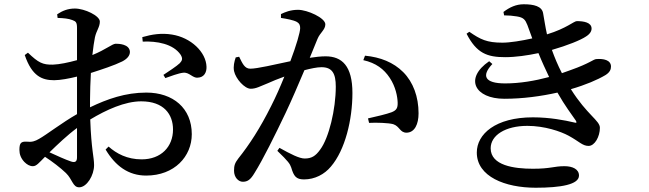

<svg xmlns="http://www.w3.org/2000/svg" viewBox="-20 -823 3040 900"><path d="M649 -628C714 -631 792 -618 827 -566C837 -549 835 -540 823 -527C810 -514 766 -485 746 -472L755 -457C777 -465 818 -480 838 -482C867 -486 883 -456 907 -459C936 -460 949 -483 948 -510C946 -579 875 -647 786 -661C737 -669 692 -662 647 -649ZM163 -172C144 -161 130 -156 104 -159C78 -160 71 -152 71 -120C71 -100 78 -81 94 -64C106 -52 119 -44 134 -44C151 -44 162 -59 191 -88C225 -66 264 -36 289 -12C320 18 321 55 351 55C387 55 421 -1 421 -49C421 -87 408 -121 403 -263C478 -308 565 -348 642 -348C748 -348 791 -287 791 -216C791 -135 735 -76 644 -76C576 -76 526 -103 489 -136L475 -122C521 -45 582 0 665 0C798 0 879 -90 879 -194C879 -316 791 -389 666 -389C568 -389 483 -359 402 -320V-356C402 -395 404 -439 406 -481C456 -497 517 -517 553 -535C576 -547 589 -562 589 -580C587 -617 536 -618 522 -618C505 -617 477 -591 413 -565C417 -600 421 -629 425 -648C432 -680 448 -696 448 -722C448 -749 377 -783 331 -783C299 -783 273 -773 248 -756L250 -739C279 -738 301 -736 319 -729C335 -723 341 -719 341 -692V-541C301 -530 259 -521 228 -520C180 -519 160 -529 111 -576L96 -565C130 -465 178 -447 234 -447C262 -447 305 -455 341 -464V-359V-288C272 -249 196 -190 163 -172ZM341 -223V-86C341 -67 334 -59 313 -66C286 -75 247 -93 212 -109C249 -145 296 -190 341 -223Z M1683 -541C1742 -528 1780 -499 1807 -458C1835 -416 1843 -370 1844 -343C1845 -316 1838 -306 1816 -297C1792 -288 1745 -277 1705 -268L1710 -247C1744 -249 1801 -247 1823 -241C1854 -231 1854 -201 1886 -201C1924 -202 1942 -241 1942 -292C1942 -369 1917 -438 1870 -485C1824 -531 1763 -555 1691 -562ZM1297 -739C1323 -735 1356 -729 1372 -720C1384 -713 1387 -704 1387 -691C1387 -672 1369 -610 1341 -536C1265 -520 1186 -501 1153 -501C1126 -501 1116 -527 1101 -557L1085 -554C1078 -534 1073 -512 1077 -490C1085 -453 1127 -407 1155 -407C1181 -407 1198 -418 1236 -433C1255 -442 1283 -453 1313 -464C1294 -417 1273 -369 1251 -326C1199 -222 1149 -145 1097 -80C1081 -59 1077 -47 1077 -23C1077 9 1098 29 1118 29C1140 29 1154 20 1173 -12C1212 -74 1269 -189 1319 -294C1347 -353 1379 -428 1407 -494C1438 -502 1466 -508 1487 -508C1537 -508 1554 -479 1554 -417C1554 -311 1522 -177 1481 -122C1459 -91 1440 -80 1408 -80C1383 -80 1342 -101 1290 -130L1280 -116C1332 -66 1339 -55 1345 -38C1357 3 1368 18 1405 18C1456 18 1501 -6 1531 -42C1598 -120 1632 -262 1632 -387C1632 -514 1583 -559 1506 -559C1485 -559 1457 -556 1432 -552L1468 -640C1480 -670 1505 -683 1505 -709C1505 -739 1421 -777 1377 -777C1341 -777 1316 -766 1297 -757Z M2671 -249C2629 -259 2557 -273 2478 -273C2302 -273 2215 -194 2215 -108C2215 5 2348 57 2491 57C2609 57 2694 42 2694 0C2694 -30 2664 -44 2626 -44C2576 -44 2562 -32 2478 -32C2390 -32 2280 -47 2280 -128C2280 -189 2349 -233 2452 -233C2533 -233 2608 -207 2645 -187C2695 -160 2710 -139 2739 -139C2768 -139 2792 -183 2792 -224C2792 -258 2732 -284 2656 -405C2725 -425 2781 -449 2818 -471C2839 -484 2844 -498 2844 -511C2844 -542 2808 -549 2775 -546C2763 -546 2744 -526 2656 -495L2614 -480C2594 -519 2580 -553 2567 -589C2640 -610 2702 -635 2727 -652C2746 -664 2753 -677 2753 -689C2753 -718 2716 -724 2684 -724C2670 -724 2636 -690 2544 -662C2536 -697 2531 -734 2526 -760C2521 -794 2482 -803 2435 -803C2399 -803 2369 -789 2340 -767L2343 -751C2363 -751 2386 -749 2403 -746C2434 -741 2442 -731 2452 -706L2475 -643C2426 -632 2371 -623 2335 -623C2262 -623 2232 -638 2180 -674L2167 -665C2214 -573 2264 -555 2348 -555C2397 -555 2452 -563 2504 -574C2520 -534 2538 -496 2554 -462C2487 -444 2416 -432 2348 -432C2251 -432 2236 -468 2288 -523L2273 -536C2155 -455 2206 -360 2344 -360C2431 -360 2517 -372 2593 -389C2628 -327 2662 -283 2679 -258C2684 -249 2684 -245 2671 -249Z"/></svg>

Font: Noto Serif SC SemiBold
Style: Regular
Weight: 600
Designer: Ryoko NISHIZUKA 西塚涼子 (kana & ideographs); Frank Grießhammer (Latin, Greek & Cyrillic); Wenlong ZHANG 张文龙 (bopomofo); San
Foundry: Adobe
Version: Version 2.001;hotconv 1.1.0;makeotfexe 2.6.0